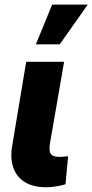

<svg xmlns="http://www.w3.org/2000/svg" viewBox="-20 -791 393 816"><path d="M91.3 -528.3H252.4L191.4 -175.8Q189.5 -158.7 191.4 -147.7Q193.4 -136.7 201.9 -131.1Q210.4 -125.5 228 -124.5Q238.8 -124 249 -125Q259.3 -126 269.5 -127L258.3 -7.8Q237.3 -1.5 215.3 1.7Q193.4 4.9 171.4 4.9Q121.6 3.9 88.1 -15.6Q54.7 -35.2 39.6 -70.8Q24.4 -106.4 29.3 -156.2ZM132.3 -602.5 201.7 -771.5H353L233.9 -602.5Z"/></svg>

Font: Roboto Black
Style: Italic
Weight: 900
Italic angle: -12°
Designer: Christian Robertson
Foundry: Google
Version: Version 3.0; 2020